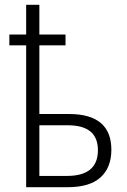

<svg xmlns="http://www.w3.org/2000/svg" viewBox="-20 -780 531 800"><path d="M144 -760H89V-636H19V-591H89V0H262Q354 0 399 -41Q444 -82 444 -156Q444 -305 267 -305H144V-591H253V-636H144ZM263 -258Q388 -258 388 -154Q388 -47 259 -47H144V-258Z"/></svg>

Font: Noto Sans UI SemiCondensed Light
Style: Regular
Weight: 300
Width: 4
Designer: Monotype Design Team
Foundry: Monotype Imaging Inc.
Version: Version 1.901